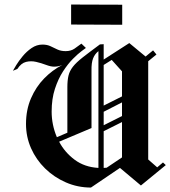

<svg xmlns="http://www.w3.org/2000/svg" viewBox="-20 -826 758 855"><path d="M524.2 -715.8 296.7 -716.7V-805.8L524.2 -805ZM385 9.2Q325.8 9.2 273.3 -13.8Q220.8 -36.7 180.8 -75.8Q140.8 -115 118.3 -165.8Q95.8 -216.7 95.8 -274.2Q95.8 -336.7 117.9 -387.9Q140 -439.2 176.7 -476.7Q213.3 -514.2 257.5 -536.7Q240.8 -529.2 220.8 -529.2Q205.8 -529.2 185 -537.1Q164.2 -545 141.2 -550.4Q118.3 -555.8 96.2 -550.4Q74.2 -545 57.5 -519.2L37.5 -510.8Q40.8 -517.5 52.1 -535.8Q63.3 -554.2 80.8 -575.4Q98.3 -596.7 120.8 -612.1Q143.3 -627.5 169.2 -627.5Q190 -627.5 205.4 -620Q220.8 -612.5 236.2 -605.4Q251.7 -598.3 272.5 -598.3Q295.8 -598.3 312.1 -609.6Q328.3 -620.8 342.5 -631.7L362.5 -612.5Q359.2 -610 343.3 -598.3Q327.5 -586.7 305 -564.2Q282.5 -541.7 260.8 -508.3Q239.2 -475 224.6 -430.4Q210 -385.8 210 -329.2Q210 -270 233.3 -215L280 -235V-438.3Q280 -468.3 285 -489.2Q290 -510 304.6 -528.8Q319.2 -547.5 348.3 -570.4Q377.5 -593.3 425 -628.3L441.7 -629.2V-560.8L555.8 -634.2L628.3 -574.2L661.7 -601.7L676.7 -583.3L640 -553.3V-115.8L680 -80.8L705.8 -102.5L718.3 -90.8L607.5 0L514.2 -78.3ZM387.5 -255.8 243.3 -195Q268.3 -147.5 312.5 -114.6Q356.7 -81.7 418.3 -78.3V-598.3Q402.5 -585.8 394.6 -566.2Q386.7 -546.7 387.5 -510.8ZM477.5 -559.2 441.7 -536.7V-355.8L523.3 -396.7V-508.3ZM441.7 -328.3V-268.3L523.3 -309.2V-370ZM455 -79.2 523.3 -125V-282.5L441.7 -241.7V-78.3Q448.3 -78.3 455 -79.2Z"/></svg>

Font: Manufacturing Consent
Style: Regular
Weight: 400
Version: Version 3.000; ttfautohint (v1.8.4.7-5d5b)